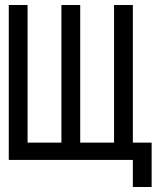

<svg xmlns="http://www.w3.org/2000/svg" viewBox="-20 -638 640 766"><path d="M15 0V-618H90V-69H225V-618H300V-69H435V-618H510V0ZM510 108V0H418V-69H585V108Z"/></svg>

Font: Victor Mono Thin
Style: Regular
Weight: 100
Monospace: yes
Designer: Rune Bjørnerås
Version: Version 1.561;gftools[0.9.30]